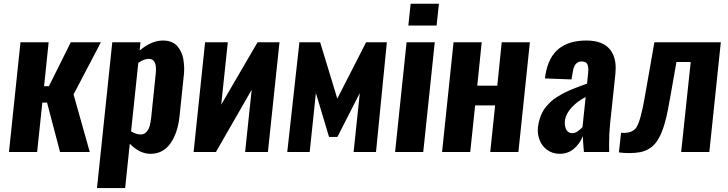

<svg xmlns="http://www.w3.org/2000/svg" viewBox="-20 -801 3835 1012"><path d="M27.3 0 87.9 -578.1H236.3L212.4 -346.7H237.8L353 -578.1H511.7L367.7 -303.2L453.1 0H296.4L228 -260.3H203.1L175.8 0Z M491.2 190.4 571.8 -578.1H720.2L716.3 -534.7Q777.8 -587.4 838.9 -587.4H842.3Q866.2 -586.9 885 -578.9Q903.8 -570.8 915.5 -556.9Q927.2 -543 935.5 -524.9Q943.8 -506.8 946.8 -486.3Q949.7 -465.8 950.7 -444.3Q950.7 -439 950.7 -434.1Q950.7 -418.5 948.7 -403.3L926.3 -188Q917 -100.1 878.2 -45.2Q839.4 9.8 772.9 9.8Q716.3 9.8 664.1 -43.5L639.6 190.4ZM722.2 -92.3Q739.7 -92.3 751.7 -105.2Q763.7 -118.2 768.8 -136.7Q773.9 -155.3 776.9 -181.6L800.8 -411.6Q802.2 -424.3 802.2 -435.1Q802.2 -490.7 764.6 -490.7Q763.2 -490.7 761.7 -490.7Q738.8 -490.2 709 -469.7L670.9 -108.9Q695.8 -92.3 722.2 -92.3Z M1000.5 0 1061 -578.1H1180.7L1146 -249.5L1337.4 -578.1H1453.1L1392.1 0H1272L1306.6 -328.1L1118.2 0Z M1494.1 0 1558.1 -578.1H1667.5L1757.8 -281.2L1909.7 -578.1H2019L1961.9 0H1843.8L1876.5 -310.5L1758.3 -79.1H1714.4L1645 -310.5L1612.3 0Z M2062.5 0 2123 -578.1H2271.5L2210.9 0ZM2132.3 -666.5 2144.5 -781.2H2293.5L2281.2 -666.5Z M2310.1 0 2370.6 -578.1H2519L2495.6 -349.6H2601.1L2624.5 -578.1H2772.9L2712.4 0H2564L2589.8 -245.6H2484.4L2458.5 0Z M2929.7 9.8Q2891.1 9.3 2862.8 -11.7Q2835.4 -32.7 2823.7 -64Q2814.9 -87.9 2814.5 -114.3Q2814.5 -122.1 2815.4 -129.9Q2817.9 -152.3 2824.2 -172.6Q2830.6 -192.9 2838.6 -209Q2846.7 -225.1 2859.9 -240.2Q2873 -255.4 2884.3 -266.1Q2895.5 -276.9 2913.8 -288.3Q2932.1 -299.8 2944.3 -306.6Q2956.5 -313.5 2977.5 -322.8Q2998.5 -332 3010 -336.4Q3021.5 -340.8 3043.5 -348.9Q3065.4 -356.9 3074.2 -360.4L3079.6 -412.6Q3081.1 -424.8 3081.1 -434.6Q3080.6 -451.2 3076.7 -460.9Q3069.8 -476.6 3046.4 -477.1Q3006.3 -477.1 2999 -421.4L2992.2 -382.3L2852.1 -387.7Q2852.5 -390.1 2853.8 -398.7Q2855 -407.2 2855 -407.7Q2871.1 -500.5 2925 -543.9Q2979 -587.4 3070.8 -587.4Q3156.7 -587.4 3194.8 -540.5Q3225.6 -502.4 3225.1 -441.4Q3225.1 -427.2 3223.6 -411.6L3195.3 -145Q3190.4 -95.7 3190.4 -40.5Q3190.4 -20.5 3190.9 0H3057.6Q3052.2 -63 3052.2 -83.5Q3036.6 -43.9 3005.1 -17.1Q2973.6 9.8 2929.7 9.8ZM2996.6 -99.1Q3010.3 -99.1 3025.1 -109.1Q3040 -119.1 3050.3 -131.3L3066.9 -289.6Q3023.9 -268.1 2992.9 -234.4Q2961.9 -200.7 2957.5 -164.1Q2957 -157.7 2957 -151.9Q2957.5 -130.9 2965.3 -116.7Q2976.1 -99.1 2996.6 -99.1Z M3242.2 2.4 3253.4 -101.1Q3261.2 -100.6 3268.1 -100.6Q3318.4 -100.6 3336.9 -133.8Q3358.4 -171.9 3379.4 -294.4L3429.2 -578.1H3779.3L3718.8 0H3570.3L3620.6 -474.1H3545.4L3511.7 -283.2Q3501.5 -223.1 3491.2 -179.9Q3481 -136.7 3467.3 -103.8Q3453.6 -70.8 3438 -50.3Q3422.4 -29.8 3400.9 -16.8Q3379.4 -3.9 3354.5 1Q3329.6 5.9 3295.9 5.9Q3268.1 5.9 3242.2 2.4Z"/></svg>

Font: Oswald
Style: Demi-Bold
Weight: 600
Designer: Vernon Adams
Foundry: Vernon Adams
Version: 3.0; ttfautohint (v0.94.23-7a4d-dirty) -l 8 -r 50 -G 200 -x 